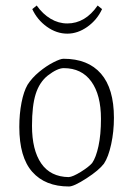

<svg xmlns="http://www.w3.org/2000/svg" viewBox="-20 -666 483 696"><path d="M50 -206Q50 -253 58 -294Q66 -335 80 -359Q96 -384 122 -405.5Q148 -427 173.5 -440Q199 -453 210 -453Q299 -453 346 -399Q393 -345 393 -239Q393 -189 383 -143Q373 -97 357 -73Q339 -49 293.5 -19.5Q248 10 230 10Q144 10 97 -43Q50 -96 50 -206ZM314 -75Q328 -95 337 -136.5Q346 -178 346 -235Q346 -322 311 -370.5Q276 -419 211 -419Q188 -419 153 -392Q123 -368 109.5 -325.5Q96 -283 96 -210Q96 -122 129.5 -73.5Q163 -25 229 -24Q244 -25 273 -43Q302 -61 314 -75ZM97 -633 113 -646Q135 -615 163.5 -598Q192 -581 224 -581Q289 -581 334 -646L350 -633Q332 -594 297 -569Q262 -544 224 -544Q185 -544 150 -569Q115 -594 97 -633Z"/></svg>

Font: Grenze ExtraLight
Style: Regular
Weight: 275
Designer: Renata Polastri
Foundry: Omnibus-Type
Version: Version 1.002; ttfautohint (v1.8)